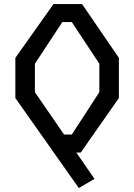

<svg xmlns="http://www.w3.org/2000/svg" viewBox="-20 -750 660 944"><path d="M367.5 174.5 444.5 129.5 355.5 0H377L564.5 -268V-465.5L383.5 -730H243L55.5 -465.5V-268ZM151.5 -436.5 286.5 -641.5H333L468.5 -436.5V-297L333 -88.5H295L151.5 -297Z"/></svg>

Font: FontWithASyntaxHighlighterNightOwl
Style: Regular
Weight: 400
Designer: Riley Cran & the Lettermatic Team
Foundry: Lettermatic
Version: Version 1.000 (FontWithASyntaxHighlighterNightOwl)